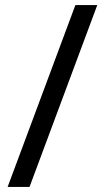

<svg xmlns="http://www.w3.org/2000/svg" viewBox="-20 -734 412 754"><path d="M362 -714 96 0H10L276 -714Z"/></svg>

Font: Noto IKEA Arabic
Style: Regular
Weight: 400
Designer: Monotype Design Team
Foundry: Monotype Imaging Inc.
Version: Version 1.200